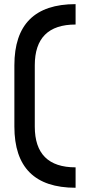

<svg xmlns="http://www.w3.org/2000/svg" viewBox="-20 -801 431 919"><path d="M341.8 -781.2V-683.6Q146.5 -683.6 146.5 -488.3V-195.3Q146.5 0 341.8 0V97.7Q48.8 97.7 48.8 -195.3V-488.3Q48.8 -781.2 341.8 -781.2Z"/></svg>

Font: BabelStone Runic Beorhtric
Style: Regular
Weight: 400
Designer: Andrew West
Foundry: BabelStone
Version: Version 7.004;November 9, 2023